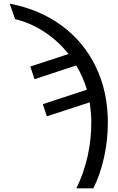

<svg xmlns="http://www.w3.org/2000/svg" viewBox="-20 -785 640 1045"><path d="M477 -121Q477 -165 468 -228L235 -152L213 -218L453 -297Q432 -367 395 -429L168 -354L145 -423L353 -491Q295 -564 219 -613Q143 -662 62 -681L33 -765Q196 -734 316.5 -645Q437 -556 502 -420.5Q567 -285 567 -118Q567 -21 546 73Q525 167 488 240H396Q477 72 477 -121Z"/></svg>

Font: Noto Sans Mono UI
Style: Regular
Weight: 400
Monospace: yes
Designer: Monotype Design team
Foundry: Monotype Imaging Inc.
Version: Version 1.000